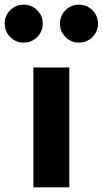

<svg xmlns="http://www.w3.org/2000/svg" viewBox="-52 -800 438 820"><path d="M90.5 0V-512H244V0ZM285 -618Q251.5 -618 227.8 -641.8Q204 -665.5 204 -699Q204 -733 227.8 -756.5Q251.5 -780 285 -780Q319 -780 342.8 -756.5Q366.5 -733 366.5 -699Q366.5 -665.5 342.8 -641.8Q319 -618 285 -618ZM49 -618Q15.5 -618 -8.2 -641.8Q-32 -665.5 -32 -699Q-32 -733 -8.2 -756.5Q15.5 -780 49 -780Q83 -780 106.8 -756.5Q130.5 -733 130.5 -699Q130.5 -665.5 106.8 -641.8Q83 -618 49 -618Z"/></svg>

Font: Spartan Thin
Style: Bold
Weight: 700
Version: Version 1.004